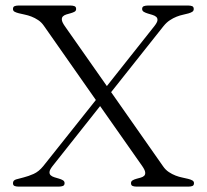

<svg xmlns="http://www.w3.org/2000/svg" viewBox="-20 -687 762 707"><path d="M694.3 -12.7Q694.3 -4.4 688.5 -2.2Q682.6 0 676.3 0H480.5Q474.1 0 468.3 -2.2Q462.4 -4.4 462.4 -12.7Q462.4 -19.5 468.3 -22.9Q474.1 -26.4 482.2 -28.6Q490.2 -30.8 498.3 -33Q506.3 -35.2 511 -39.8Q515.6 -44.4 514.6 -52.7Q513.7 -61 503.9 -75.2L348.6 -296.4L173.3 -75.2Q163.1 -62 162.4 -54.2Q161.6 -46.4 166.5 -41.7Q171.4 -37.1 179.9 -34.4Q188.5 -31.7 197 -29.3Q205.6 -26.9 211.7 -23.2Q217.8 -19.5 217.8 -12.7Q217.8 -4.4 211.4 -2.2Q205.1 0 198.7 0H45.9Q39.6 0 33.7 -2.2Q27.8 -4.4 27.8 -12.7Q27.8 -22.9 39.3 -26.4Q50.8 -29.8 67.6 -33.9Q84.5 -38.1 103.8 -46.6Q123 -55.2 139.2 -75.2L333 -318.8L142.1 -591.3Q132.8 -605 120.6 -613Q108.4 -621.1 95.7 -626Q83 -630.9 70.8 -633.3Q58.6 -635.7 49.1 -638.2Q39.6 -640.6 33.7 -643.8Q27.8 -647 27.8 -653.8Q27.8 -662.1 33.7 -664.3Q39.6 -666.5 45.9 -666.5H241.7Q248 -666.5 254.2 -664.3Q260.3 -662.1 260.3 -653.8Q260.3 -647 254.4 -643.8Q248.5 -640.6 240.5 -638.4Q232.4 -636.2 224.4 -633.8Q216.3 -631.3 211.7 -626.7Q207 -622.1 207.8 -613.8Q208.5 -605.5 218.3 -591.3L373.5 -370.1L548.8 -591.3Q559.1 -604.5 559.8 -612.3Q560.5 -620.1 555.4 -624.8Q550.3 -629.4 541.5 -632.1Q532.7 -634.8 524.4 -637.2Q516.1 -639.6 509.8 -643.3Q503.4 -647 503.4 -653.8Q503.4 -662.1 509.8 -664.3Q516.1 -666.5 522.5 -666.5H675.3Q681.6 -666.5 687.5 -664.3Q693.4 -662.1 693.4 -653.8Q693.4 -647 688 -643.6Q682.6 -640.1 674.1 -637.7Q665.5 -635.3 654.1 -632.8Q642.6 -630.4 630.1 -625.5Q617.7 -620.6 605.5 -612.5Q593.3 -604.5 582.5 -591.3L389.2 -347.7L580.1 -75.2Q589.4 -61.5 601.6 -53.5Q613.8 -45.4 626.5 -40.5Q639.2 -35.6 651.4 -33.2Q663.6 -30.8 673.1 -28.3Q682.6 -25.9 688.5 -22.5Q694.3 -19 694.3 -12.7Z"/></svg>

Font: Atsinvsda
Style: Regular
Weight: 400
Designer: Al Webster
Foundry: Al Webster and Michael Everson
Version: Version 2.000